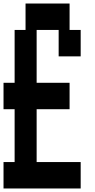

<svg xmlns="http://www.w3.org/2000/svg" viewBox="-20 -1050 540 1090"><path d="M0 20V-130H63V-430H0V-580H63V-880H125V-1030H375V-880H438V-730H313V-880H188V-580H375V-430H188V-130H438V20Z"/></svg>

Font: 2P VHS
Style: Regular
Weight: 400
Designer: CodeMan38
Foundry: CodeMan38
Version: Version 3.000